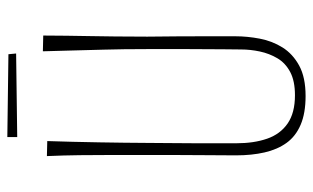

<svg xmlns="http://www.w3.org/2000/svg" viewBox="-185 -659 854 524"><g transform="rotate(-90 242.0 -397.0)"><path d="M242 10Q195 10 163.5 -3.5Q132 -17 114 -42Q96 -67 88 -102Q80 -137 80 -180Q80 -215 80.5 -261Q81 -307 81 -352.5Q81 -398 81 -432Q81 -477 81 -520Q81 -563 80.5 -606.5Q80 -650 78 -696L119 -695Q118 -662 117 -625.5Q116 -589 115.5 -553Q115 -517 114.5 -484.5Q114 -452 114 -426Q114 -397 113.5 -361Q113 -325 113 -289Q113 -253 113 -223.5Q113 -194 113 -179Q113 -131 125.5 -95Q138 -59 167 -39Q196 -19 244 -19Q283 -19 307.5 -32Q332 -45 345 -67Q358 -89 363.5 -115Q369 -141 369 -166Q369 -176 369.5 -214Q370 -252 370 -307.5Q370 -363 370 -424Q370 -488 368.5 -540.5Q367 -593 366 -634.5Q365 -676 364 -707L407 -706Q407 -673 406.5 -642.5Q406 -612 405.5 -580Q405 -548 404.5 -510Q404 -472 404 -422Q405 -337 405 -271Q405 -205 405 -182Q405 -149 398.5 -115Q392 -81 374.5 -53Q357 -25 325 -7.5Q293 10 242 10ZM130 -777V-804L356 -801L358 -780Z"/></g></svg>

Font: Truculenta Thin
Style: Regular
Weight: 250
Version: Version 1.002